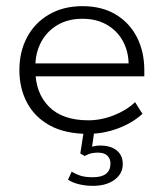

<svg xmlns="http://www.w3.org/2000/svg" viewBox="-20 -425 532 624"><path d="M266 10Q192 10 142.5 -17Q93 -44 68 -91Q43 -138 43 -197Q43 -257 68 -304Q93 -351 139.5 -378Q186 -405 248 -405Q311 -405 356 -378Q401 -351 425 -304Q449 -257 449 -197V-177H77V-219H398Q397 -260 378.5 -293Q360 -326 326.5 -345Q293 -364 248 -364Q201 -364 166.5 -343.5Q132 -323 113.5 -288Q95 -253 95 -210V-197Q95 -123 139 -78.5Q183 -34 267 -34Q309 -34 350.5 -50.5Q392 -67 419 -93L443 -55Q410 -25 363 -7.5Q316 10 266 10ZM282 179Q257 179 235.5 173.5Q214 168 201 159L213 133Q226 141 241.5 146Q257 151 282 151Q339 151 339 106Q339 91 329 81Q319 71 298 71Q288 71 278 73Q268 75 255 82L241 74L254 -10H288L278 61L263 58Q274 53 284 50.5Q294 48 305 48Q340 48 359.5 64Q379 80 379 108Q379 140 352 159.5Q325 179 282 179Z"/></svg>

Font: Rokkitt SemiBold Light
Style: Regular
Weight: 300
Version: Version 3.103